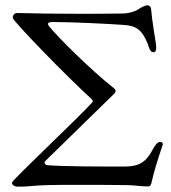

<svg xmlns="http://www.w3.org/2000/svg" viewBox="-20 -698 643 724"><path d="M46 6C94 6 108 1 158 0C194 -1 233 -1 275 -1C332 -1 394 -1 458 0C486 0 508 5 538 5C548 5 550 -3 552 -12C557 -37 575 -99 593 -150L594 -154C594 -159 590 -163 585 -163C572 -163 563 -147 554 -131C526 -78 494 -70 446 -70C359 -70 220 -70 160 -75C149 -76 144 -84 152 -92L409 -343C413 -348 422 -355 410 -365C320 -436 196 -560 165 -599C163 -602 161 -605 161 -608C161 -612 165 -615 180 -615C247 -615 395 -608 446 -604C497 -601 516 -583 537 -533C542 -521 544 -501 559 -501C567 -501 569 -508 569 -517C569 -524 568 -532 567 -539C564 -562 554 -615 550 -661C549 -676 540 -678 535 -678C530 -678 515 -672 505 -665C489 -654 466 -647 437 -647C382 -646 331 -646 282 -646C193 -646 118 -647 44 -649C38 -649 28 -644 28 -631C28 -619 233 -408 327 -323C330 -319 331 -316 328 -312C273 -251 25 -19 25 -9C25 1 37 6 46 6Z"/></svg>

Font: Garamond-Math
Style: Regular
Weight: 400
Version: Version 2019-08-16